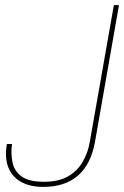

<svg xmlns="http://www.w3.org/2000/svg" viewBox="-20 -720 486 752"><path d="M150 12Q95 12 60 -9Q25 -30 11.5 -67.5Q-2 -105 7 -156H27Q22 -118 29 -84Q36 -50 64.5 -29Q93 -8 152 -8Q209 -8 246 -29Q283 -50 304 -86.5Q325 -123 332 -166L426 -700H446L352 -164Q336 -76 285 -32Q234 12 150 12Z"/></svg>

Font: DM Sans 16pt Thin
Style: Italic
Weight: 250
Italic angle: -10°
Version: Version 4.004;gftools[0.9.30]